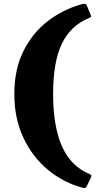

<svg xmlns="http://www.w3.org/2000/svg" viewBox="-20 -817 509 1005"><path d="M454 116.5 436.5 153Q431.5 164 426.8 166.2Q422 168.5 409.5 165Q309.5 137.5 229.2 70.5Q149 3.5 102 -97Q55 -197.5 55 -325Q55 -452.5 101.8 -547.8Q148.5 -643 228.5 -705.2Q308.5 -767.5 408 -795Q419 -798 425 -797.2Q431 -796.5 435.5 -785.5L452.5 -744.5Q457.5 -733 457 -730Q456.5 -727 445 -722.5Q349 -682.5 303.5 -587.5Q258 -492.5 258 -325Q258 -157 303.8 -52.5Q349.5 52 445.5 92.5Q457.5 97.5 458 101.2Q458.5 105 454 116.5Z"/></svg>

Font: Besley* Condensed Heavy
Style: Regular
Weight: 800
Width: 3
Designer: Owen Earl
Foundry: indestructible type*
Version: Version 3.000; ttfautohint (v1.8.3)